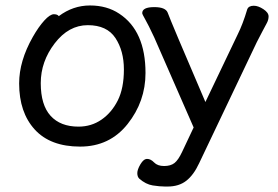

<svg xmlns="http://www.w3.org/2000/svg" viewBox="-20 -512 1017 702"><path d="M267 -49Q314 -49 351 -74.5Q388 -100 410.5 -144.5Q433 -189 433 -258Q433 -326 402 -373Q371 -420 301 -420Q231 -420 180 -353.5Q129 -287 129 -208Q129 -128 165 -88.5Q201 -49 267 -49ZM273 24Q164 24 107 -38.5Q50 -101 50 -207Q50 -289 100 -377Q121 -414 142 -437Q163 -460 177 -460Q190 -460 195 -453Q247 -492 309 -492Q371 -492 416 -462Q512 -399 512 -245Q512 -141 446.5 -58.5Q381 24 273 24ZM593 170H583Q564 170 538.5 166Q513 162 489 141Q482 134 482 121Q482 108 493.5 88.5Q505 69 518 69Q531 69 543.5 82Q556 95 580 95Q604 95 618 84Q632 73 646 43L688 -46L544 -375Q522 -422 511 -441Q500 -460 500 -464Q500 -486 544 -486Q585 -486 593 -466Q604 -435 731 -139L849 -386Q868 -424 884 -478Q889 -491 908 -491Q924 -491 943 -478.5Q962 -466 962 -452Q962 -440 956 -428.5Q950 -417 939 -396.5Q928 -376 919 -358L708 85Q688 128 661 149Q634 170 593 170Z"/></svg>

Font: ToneOZ-Pinyin-WenKai-Medium
Style: Medium
Weight: 700
Designer: Fontworks Inc.
Foundry: ToneOZ
Version: Version 0.240331